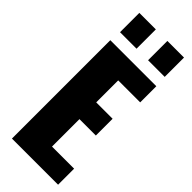

<svg xmlns="http://www.w3.org/2000/svg" viewBox="-329 -1080 1118 1118"><g transform="rotate(45 229.5 -521.0)"><path d="M297 -883V-1042H434V-883ZM66 -883V-1042H202V-883ZM59 0V-810H438V-677H257V-496H392V-358H257V-132H439V0Z"/></g></svg>

Font: Oswald Heavy
Style: Regular
Weight: 400
Designer: Vernon Adams
Foundry: Vernon Adams
Version: Version 4.101